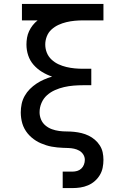

<svg xmlns="http://www.w3.org/2000/svg" viewBox="-20 -755 640 980"><path d="M300 205V121H349Q362 121 374 117.5Q386 114 395 105.5Q404 97 408.5 85Q413 73 413 61Q413 46 405 33.5Q397 21 384.5 14Q372 7 358 4Q344 1 329.5 0.5Q315 0 301 -0.5Q287 -1 272.5 -2.5Q258 -4 244 -6.5Q230 -9 216 -13.5Q202 -18 189 -23.5Q176 -29 164 -36.5Q152 -44 141 -53.5Q130 -63 121 -74Q112 -85 105 -98Q98 -111 94 -124.5Q90 -138 88 -152.5Q86 -167 86 -181Q86 -203 90.5 -224.5Q95 -246 106 -265.5Q117 -285 132.5 -300.5Q148 -316 166 -328Q184 -340 204.5 -349Q225 -358 246 -364Q219 -373 194.5 -388Q170 -403 151.5 -424Q133 -445 124 -472Q115 -499 115 -528Q115 -545 118 -562.5Q121 -580 128.5 -596Q136 -612 147 -626Q158 -640 172 -651H92V-735H508V-651H404Q383 -651 361.5 -649Q340 -647 319 -642Q298 -637 278.5 -628Q259 -619 243 -604.5Q227 -590 219 -569.5Q211 -549 211 -528Q211 -506 219 -486Q227 -466 243 -451Q259 -436 278.5 -427Q298 -418 319 -413Q340 -408 361.5 -406Q383 -404 404 -404H446V-320H404Q380 -320 355.5 -318Q331 -316 307 -310.5Q283 -305 260.5 -295Q238 -285 220 -269Q202 -253 192 -230Q182 -207 182 -182Q182 -182 182 -182Q182 -182 182 -182Q182 -163 189.5 -145Q197 -127 212 -114.5Q227 -102 245 -95.5Q263 -89 282 -86.5Q301 -84 320.5 -84Q340 -84 359 -82Q378 -80 396.5 -75.5Q415 -71 432.5 -62.5Q450 -54 464.5 -41.5Q479 -29 489.5 -12.5Q500 4 504 22.5Q508 41 508 61Q508 81 504 101Q500 121 489.5 138.5Q479 156 463.5 169.5Q448 183 429 191Q410 199 390 202Q370 205 349 205Z"/></svg>

Font: Iosevka Slab Medium Extended
Style: Regular
Weight: 500
Width: 7
Monospace: yes
Designer: Belleve Invis
Foundry: Belleve Invis
Version: Version 11.1.1; ttfautohint (v1.8.3)